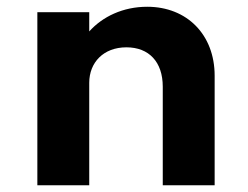

<svg xmlns="http://www.w3.org/2000/svg" viewBox="-20 -548 735 568"><path d="M244 0V-303C244 -363 286 -408 354 -408C420.5 -408 461.5 -365 461.5 -291.5V0H615V-324C615 -445.5 533 -528 415.5 -528C344 -528 283.5 -499 244 -455V-512H90.5V0Z"/></svg>

Font: Spartan
Style: Bold
Weight: 700
Designer: Matt Bailey, Mirko Velimirovic
Foundry: Matt Bailey
Version: Version 1.003